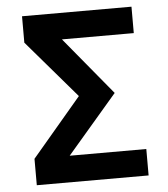

<svg xmlns="http://www.w3.org/2000/svg" viewBox="-51 -739 688 785"><g transform="rotate(-5 293.0 -346.5)"><path d="M68.4 0V-108.4L271.5 -348.1L68.4 -585V-693.4H517.6V-585H222.7L418.5 -348.1L212.9 -108.4H527.3V0Z"/></g></svg>

Font: Cascadia Mono NF SemiBold
Style: Regular
Weight: 600
Monospace: yes
Designer: Aaron Bell
Foundry: Saja Typeworks
Version: Version 2404.023; ttfautohint (v1.8.4)